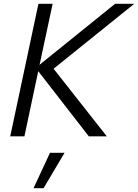

<svg xmlns="http://www.w3.org/2000/svg" viewBox="-20 -720 729 1014"><path d="M34 0 183 -700H258L189 -378L588 -700H689L263 -357L544 0H449L182 -344L109 0ZM157 274 244 87H321L210 274Z"/></svg>

Font: Red Hat Text VF
Style: Italic
Weight: 400
Italic angle: -12°
Designer: Pentagram, MCKL
Foundry: Pentagram, MCKL
Version: Version 1.023